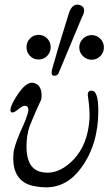

<svg xmlns="http://www.w3.org/2000/svg" viewBox="-20 -797 468 826"><path d="M330 -76Q269 9 178 9Q155 9 135 5Q37 -9 37 -117Q37 -129 39 -147Q47 -187 82 -262Q99 -302 102 -321Q103 -337 93 -341Q90 -342 87 -342Q84 -342 81.5 -341.5Q79 -341 75 -338.5Q71 -336 69 -334.5Q67 -333 62 -329.5Q57 -326 55 -324Q41 -313 33 -313Q25 -313 25 -324Q25 -342 51 -383Q91 -446 123 -441Q159 -433 159 -386Q159 -378 157 -368Q136 -325 107 -253Q94 -214 94 -166Q94 -77 150 -59Q168 -54 184 -54Q242 -54 297 -111Q358 -176 365 -286Q367 -321 359 -378Q353 -407 374 -407Q403 -407 403 -321Q403 -176 330 -76ZM374 -540Q353 -540 337 -555.5Q321 -571 321 -593Q321 -615 337 -630.5Q353 -646 374 -646Q396 -646 411.5 -630.5Q427 -615 427 -593Q427 -571 411.5 -555.5Q396 -540 374 -540ZM333 -724 231 -480Q226 -471 212 -471Q202 -471 202 -485Q202 -492 205 -502Q228 -586 276 -739Q288 -777 313 -777Q320 -777 327 -774Q342 -768 342 -752Q342 -740 333 -724ZM183 -631.5Q198 -616 198 -594Q198 -572 183 -556.5Q168 -541 146 -541Q124 -541 109 -556.5Q94 -572 94 -594Q94 -616 109 -631.5Q124 -647 146 -647Q168 -647 183 -631.5Z"/></svg>

Font: GFS Gazis
Style: Regular
Weight: 400
Designer: George Matthiopoulos
Foundry: George Matthiopoulos
Version: Version 1.0